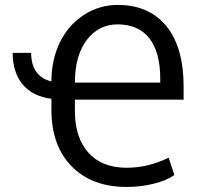

<svg xmlns="http://www.w3.org/2000/svg" viewBox="-20 -740 813 771"><path d="M488.8 10.7C527.3 10.7 563.5 6.3 597.7 -2.4C631.8 -10.7 659.2 -22.5 680.2 -37.1L657.2 -106.9C603 -80.1 546.9 -66.4 488.8 -66.4C422.4 -66.4 371.1 -86.4 335 -127C298.8 -167 280.8 -222.7 280.8 -294.4V-339.8H717.3V-392.6C717.3 -497.6 694.3 -578.1 647.9 -635.3C601.6 -691.9 536.6 -720.2 452.6 -720.2C403.8 -720.2 358.9 -707 317.9 -680.7C276.4 -654.3 244.1 -617.7 221.2 -571.3C198.2 -524.4 186.5 -471.7 186.5 -413.1C129.9 -426.3 105 -469.2 105 -527.8H30.8C30.8 -422.4 86.9 -355.5 186.5 -343.3V-298.8C186.5 -202.1 213.9 -126.5 268.1 -71.8C322.3 -16.6 395.5 10.7 488.8 10.7ZM280.8 -408.2C280.8 -480 296.4 -536.6 328.1 -579.1C359.9 -621.1 401.4 -642.1 452.6 -642.1C564 -642.1 623.5 -565.4 623.5 -424.3V-408.2Z"/></svg>

Font: Roboto
Style: Regular
Weight: 400
Designer: Google
Version: Version 2.137; 2017